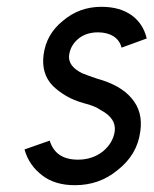

<svg xmlns="http://www.w3.org/2000/svg" viewBox="-20 -532 451 564"><path d="M411 -419Q401 -462 367 -487Q332 -512 278 -512Q213 -512 165 -471Q116 -432 108 -371Q101 -316 134 -281Q151 -264 174 -250.5Q197 -237 226 -229Q242 -225 254.5 -220Q267 -215 277 -208Q322 -184 317 -146Q312 -112 282 -87Q251 -63 209 -63Q143 -63 126 -119L52 -93Q65 -46 105 -16Q142 12 200 12Q272 12 325 -32Q383 -77 392 -145Q401 -204 366 -244Q334 -282 265 -301Q253 -305 242 -309Q231 -313 221 -317Q179 -338 183 -370Q187 -399 210 -418Q233 -437 268 -437Q295 -437 314 -425Q332 -413 337 -392Z"/></svg>

Font: Unageo
Style: Regular-Italic
Weight: 400
Designer: Richard Sepsi
Foundry: Richard Sepsi
Version: Version 2.000